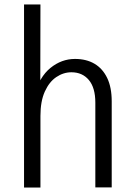

<svg xmlns="http://www.w3.org/2000/svg" viewBox="-20 -845 609 865"><path d="M409.5 -0.7V-382.4Q409.5 -449.8 380.3 -484.6Q351 -519.4 301.8 -519.4Q265.7 -519.4 233.7 -497.8Q201.7 -476.2 181.9 -432.5Q162.2 -388.8 162.2 -323V0H88.3V-825H162.2L161.4 -415.4H134.8Q157.1 -498.2 207.2 -538.9Q257.2 -579.5 317.8 -579.5Q369.1 -579.5 405.9 -557.7Q442.6 -536 463 -493.5Q483.3 -451 483.3 -388.5V-0.7Z"/></svg>

Font: Yaldevi ExtraLight
Style: Regular
Weight: 200
Designer: Sol Matas, Rajitha Manaperi, Kosala Senevirathne
Foundry: Mooniak
Version: Version 1.100